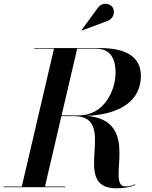

<svg xmlns="http://www.w3.org/2000/svg" viewBox="-58 -1009 820 1035"><path d="M521 -896C552.5 -906 565 -944 549.5 -968.5C536 -990.5 494.5 -1000.5 469.5 -967L381.5 -846.5L383.5 -844.5ZM-38.5 -3.5V0H293.5V-3.5H184.5L273 -383H341.5C587.5 -383 313 6 568.5 6C609.5 6 635.5 2 671.5 -12L670 -15.5C654 -9 638.5 -4 619.5 -4C506 -4 713.5 -359 409.5 -384.5C592 -392 701.5 -467.5 701.5 -600C701.5 -710 610 -750 479 -750H126.5V-746.5H233L59.5 -3.5ZM461.5 -746.5C553 -746.5 565 -666.5 565 -617.5C565 -523.5 505 -387 366.5 -387H274L358 -746.5Z"/></svg>

Font: Bodoni* 48pt Medium
Style: Italic
Weight: 500
Italic angle: -13°
Version: Version 2.3